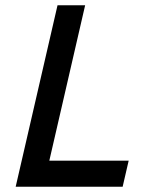

<svg xmlns="http://www.w3.org/2000/svg" viewBox="-20 -710 560 730"><path d="M39.6 0 198.7 -689.9H303.7L167.5 -99.1H469.2L446.3 0Z"/></svg>

Font: HK Grotesk SmBold Legacy Italic
Style: Regular
Weight: 600
Italic angle: -13°
Designer: Alfredo Marco Pradil
Foundry: Hanken Design Co.
Version: Version 2.022;PS 002.022;hotconv 1.0.88;makeotf.lib2.5.64775